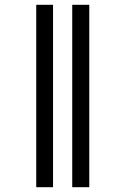

<svg xmlns="http://www.w3.org/2000/svg" viewBox="-20 -780 522 800"><path d="M281 0V-760H352V0ZM131 0V-760H201V0Z"/></svg>

Font: Noto Serif Display Condensed SemiBold
Style: Regular
Weight: 600
Width: 3
Designer: Monotype Design Team
Foundry: Monotype Imaging Inc.
Version: Version 2.009